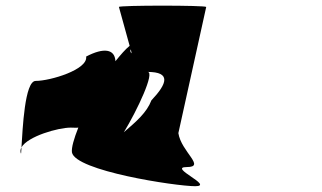

<svg xmlns="http://www.w3.org/2000/svg" viewBox="-20 -642 1110 662"><path d="M51 -117C53 -107 53 -115 54 -134C51 -128 50 -123 51 -117ZM54 -134C76 -172 180 -202 224 -202C234 -202 242 -201 250 -202C235 -164 226 -133 228 -117C238 -53 586 0 653 0C721 0 557 -66 624 -66C691 -66 605 -118 595 -183L691 -618C690 -624 389 -624 390 -618L427 -484C412 -472 396 -453 378 -431C376 -473 338 -479 277 -447C284 -402 153 -363 103 -363C65 -363 58 -196 54 -134ZM407 -186C454 -263 515 -394 489 -394C570 -394 557 -354 502 -296C486 -254 451 -224 407 -186ZM431 -472 434 -458C428 -463 429 -468 431 -472Z"/></svg>

Font: Ampere
Style: SCRevIta
Weight: 400
Version: Version 1